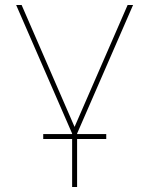

<svg xmlns="http://www.w3.org/2000/svg" viewBox="-20 -539 601 772"><path d="M270 212.9V20H153.8V0H270V-2L44.9 -519H66.9L279.8 -28.8L493.2 -519H515.1L290 -2V0H407.2V20H290V212.9Z"/></svg>

Font: Rawline Thin
Style: Regular
Weight: 250
Designer: Matt McInerney, Pablo Impallari, Rodrigo Fuenzalida
Foundry: Matt McInerney, Pablo Impallari, Rodrigo Fuenzalida
Version: Version 4.020;PS 004.020;hotconv 1.0.88;makeotf.lib2.5.64775